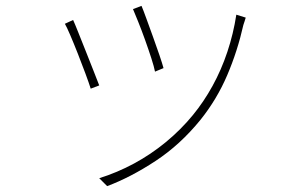

<svg xmlns="http://www.w3.org/2000/svg" viewBox="-20 -578 1040 654"><path d="M462 -558Q468 -544 478.5 -515Q489 -486 501 -453Q513 -420 523 -390.5Q533 -361 537 -346L508 -334Q505 -350 495.5 -379.5Q486 -409 474 -442.5Q462 -476 450.5 -504.5Q439 -533 433 -547ZM817 -518Q815 -512 813 -505Q811 -498 809 -493Q789 -404 754 -322Q719 -240 663 -170Q594 -85 509.5 -29.5Q425 26 345 56L318 29Q379 10 436.5 -21Q494 -52 545 -94Q596 -136 637 -186Q674 -231 704 -285.5Q734 -340 754.5 -401.5Q775 -463 785 -528ZM229 -510Q235 -497 246.5 -468Q258 -439 272 -404Q286 -369 298.5 -337Q311 -305 318 -287L289 -276Q283 -295 271 -327.5Q259 -360 245 -395.5Q231 -431 219 -459Q207 -487 201 -497Z"/></svg>

Font: Noto Sans JP
Style: Regular
Weight: 100
Designer: Ryoko NISHIZUKA 西塚涼子 (kana, bopomofo & ideographs); Paul D. Hunt (Latin, Greek & Cyrillic); Sandoll Communications 산돌커뮤니
Foundry: Adobe
Version: Version 2.004;hotconv 1.0.118;makeotfexe 2.5.65603